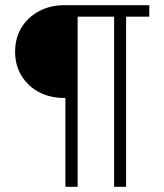

<svg xmlns="http://www.w3.org/2000/svg" viewBox="-20 -717 630 737"><path d="M231 0V-341H225Q173 -341 130.5 -363Q88 -385 63 -425.5Q38 -466 38 -518Q38 -572 63 -612Q88 -652 130.5 -674.5Q173 -697 225 -697H553V-653H464V0H418V-653H278V0Z"/></svg>

Font: Cairo Play Light
Style: Regular
Weight: 300
Version: Version 3.119